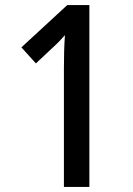

<svg xmlns="http://www.w3.org/2000/svg" viewBox="-20 -734 521 754"><path d="M331 0V-714H244L64 -548L121 -485L187 -547C209 -567 223 -582 235 -596C232 -554 231 -511 231 -465V0Z"/></svg>

Font: Noto Sans Lao Looped Condensed Medium
Style: Regular
Weight: 500
Width: 3
Designer: Mark Frömberg, Ben Mitchell
Foundry: The Fontpad Ltd
Version: Version 1.002